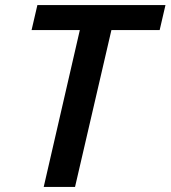

<svg xmlns="http://www.w3.org/2000/svg" viewBox="-20 -740 675 760"><path d="M153 0 296 -621H105L128 -720H635L612 -621H421L277 0Z"/></svg>

Font: Instrument Sans SemiCondensed SemiBold Italic
Style: Regular
Weight: 600
Width: 4
Italic angle: -13°
Designer: Rodrigo Fuenzalida
Foundry: fragTYPE
Version: Version 1.000; ttfautohint (v1.8.4.7-5d5b);gftools[0.9.28]